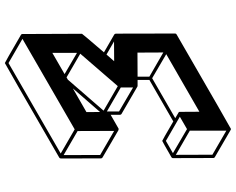

<svg xmlns="http://www.w3.org/2000/svg" viewBox="-108 -766 949 772"><g transform="rotate(-90 366.0 -379.5)"><path d="M233.9 75.2Q232.9 75.2 232.4 74.7H231.4V74.2H230.5L120.6 10.3Q117.2 8.3 117.2 4.4L116.7 -158.7Q117.2 -162.1 120.1 -164.1Q184.6 -201.2 186 -201.2Q188 -201.2 264.2 -156.7L431.2 -252.9V-300.3H407.7L404.8 -300.8L293.9 -365.2Q291 -367.2 291 -371.1V-408.7L235.8 -377L234.4 -376.5Q231.4 -376.5 230 -377H229.5L119.1 -441.4Q116.2 -443.4 115.7 -446.8L115.2 -609.9H115.7Q115.7 -613.3 118.7 -615.2Q497.1 -834 499 -834Q501 -834 612.8 -769Q612.8 -768.6 613.3 -768.6V-768.1H613.8V-767.6H614.3V-767.1L615.2 -766.6L615.7 -763.7L616.7 -523.9Q616.7 -522.5 542 -435.5L613.8 -394V-393.6H614.3L616.2 -391.1V-390.6Q616.7 -389.6 616.7 -389.2Q616.7 -388.7 617.2 -388.2L617.7 -149.4Q617.7 -145.5 614.3 -143.6Q235.8 75.2 233.9 75.2ZM506.3 -394.5 585.9 -395 533.2 -425.3ZM226.1 -394.5 225.6 -541.5 128.9 -597.7 129.4 -450.7ZM232.4 -553.2 596.2 -763.2 499 -819.3 135.3 -609.4ZM302.2 -451.2 397 -560.5 301.8 -505.9ZM400.9 -318.4V-367.7L304.2 -423.8V-375ZM406.2 -379.9 536.6 -530.8 441.4 -585.9 432.1 -580.6 307.6 -437ZM540 -543.9V-643.1L454.6 -593.8ZM303.2 -51.8 534.7 -185.1 438 -241.7 277.3 -148.9 301.3 -134.8 302.7 -132.3ZM541.5 -196.8 541 -300.8 444.3 -300.3V-252.9ZM227.1 56.6V-90.3L129.9 -146.5L130.4 0.5ZM233.4 -101.6 283.2 -130.4 186 -186.5 136.7 -158.2Z"/></g></svg>

Font: 3D Isometric
Style: Bold
Weight: 700
Designer: GGBotNet
Foundry: GGBotNet
Version: 1.14